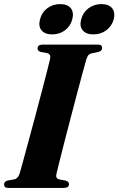

<svg xmlns="http://www.w3.org/2000/svg" viewBox="-22 -918 578 938"><path d="M253.5 -67.5Q248.5 -46 268 -41.5L300 -35.5Q315 -30 315 -19Q315 0 290 0H19Q6.5 0 2.2 -4.5Q-2 -9 -2 -16.5Q-2.5 -31 15 -36L48.5 -42Q66.5 -46 74.5 -72Q79.5 -89 91.2 -132Q103 -175 118.5 -232.5Q134 -290 150.8 -352.5Q167.5 -415 182.5 -472.5Q197.5 -530 208.5 -572.5Q219.5 -615 223 -631.5Q227.5 -653.5 208 -658.5L176 -664.5Q161.5 -669.5 161.5 -681Q161.5 -700 187 -700H456Q468.5 -700 472.8 -695.5Q477 -691 477 -684Q477 -669.5 459.5 -664.5L425 -657.5Q415.5 -655 410.2 -649.2Q405 -643.5 400 -628.5Q395 -612 383 -567.8Q371 -523.5 355.2 -464Q339.5 -404.5 322.8 -340.5Q306 -276.5 291.2 -218.5Q276.5 -160.5 266.2 -119.8Q256 -79 253.5 -67.5ZM233 -750Q197 -750 180.8 -770Q164.5 -790 173.5 -823.5Q182 -857.5 209 -877.8Q236 -898 272 -898Q308 -898 324 -877.8Q340 -857.5 331 -823.5Q322.5 -790.5 295.8 -770.2Q269 -750 233 -750ZM434 -750Q398.5 -750 382 -770Q365.5 -790 374.5 -823.5Q383 -857 410.2 -877.5Q437.5 -898 473 -898Q509.5 -898 525.8 -877.8Q542 -857.5 533.5 -823.5Q524.5 -790.5 497.5 -770.2Q470.5 -750 434 -750Z"/></svg>

Font: Fraunces 72pt S000
Style: Bold Italic
Weight: 700
Italic angle: -16°
Version: Version 1.000; ttfautohint (v1.8.3)